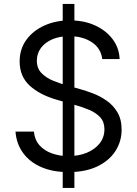

<svg xmlns="http://www.w3.org/2000/svg" viewBox="-20 -838 678 949"><path d="M290 90.8V-818.4H347.7V90.8ZM318.4 12.7Q240.2 12.7 183.1 -12.5Q126 -37.6 93.5 -82.8Q61 -127.9 56.6 -187.5H147.5Q151.4 -146.5 175.5 -119.6Q199.7 -92.8 237.3 -79.6Q274.9 -66.4 318.4 -66.4Q368.7 -66.4 408.9 -83Q449.2 -99.6 472.7 -129.4Q496.1 -159.2 496.1 -199.2Q496.1 -235.4 475.6 -257.8Q455.1 -280.3 422.1 -294.4Q389.2 -308.6 350.6 -319.3L261.7 -344.7Q176.3 -369.1 126.7 -414.8Q77.1 -460.4 77.1 -534.2Q77.1 -595.2 110.1 -640.9Q143.1 -686.5 199.5 -711.9Q255.9 -737.3 325.2 -737.3Q395.5 -737.3 450.2 -712.2Q504.9 -687 537.1 -643.8Q569.3 -600.6 571.3 -545.9H485.4Q479 -599.6 433.8 -629.4Q388.7 -659.2 322.3 -659.2Q274.4 -659.2 238.3 -643.6Q202.1 -627.9 182.1 -600.6Q162.1 -573.2 162.1 -538.1Q162.1 -499.5 186 -475.8Q210 -452.1 242.9 -439Q275.9 -425.8 302.7 -418L376 -397.5Q404.3 -389.6 439.2 -376.5Q474.1 -363.3 506.6 -340.8Q539.1 -318.4 560.1 -283.4Q581.1 -248.5 581.1 -197.3Q581.1 -138.7 550.3 -91.1Q519.5 -43.5 460.9 -15.4Q402.3 12.7 318.4 12.7Z"/></svg>

Font: GitLab Sans
Style: Regular
Weight: 400
Designer: Rasmus Andersson
Foundry: Modifications by GitLab B.V., manufactured by rsms
Version: Version 4.000;git-c8fb6b7